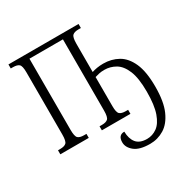

<svg xmlns="http://www.w3.org/2000/svg" viewBox="-209 -894 1287 1321"><g transform="rotate(-30 434.0 -233.5)"><path d="M608 247Q525 247 485.5 215Q446 183 446 142Q446 85 495 85Q496 142 522.5 174.5Q549 207 607 207Q650 207 686.5 181Q723 155 745 93Q767 31 767 -76Q767 -184 742 -244Q717 -304 676 -328Q635 -352 588 -352Q565 -352 546 -348Q527 -344 512 -339V-108Q512 -58 526.5 -45Q541 -32 574 -32H593V0H366V-32H385Q418 -32 432.5 -45.5Q447 -59 447 -111V-676H181V-111Q181 -59 195 -45.5Q209 -32 243 -32H262V0H36V-32H53Q87 -32 101.5 -45.5Q116 -59 116 -111V-605Q116 -656 101.5 -669Q87 -682 53 -682H36V-714H593V-682H574Q541 -682 526.5 -668.5Q512 -655 512 -603V-379Q529 -385 552.5 -389Q576 -393 603 -393Q668 -393 720.5 -363.5Q773 -334 804 -265Q835 -196 835 -77Q835 42 803.5 113Q772 184 720.5 215.5Q669 247 608 247Z"/></g></svg>

Font: Noto Serif Condensed Light
Style: Regular
Weight: 300
Width: 3
Designer: Monotype Design Team
Foundry: Monotype Imaging Inc.
Version: Version 2.013